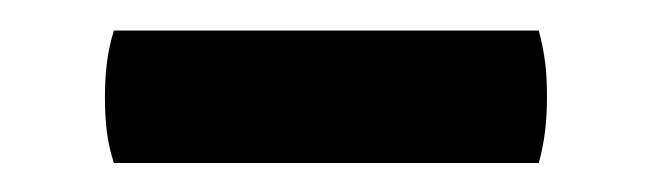

<svg xmlns="http://www.w3.org/2000/svg" viewBox="-20 -684 438 129"><path d="M56.5 -574.5Q53 -585.5 51.8 -595.5Q50.5 -605.5 50.5 -618.5Q50.5 -631 51.8 -641.5Q53 -652 56.5 -663.5H342Q345 -652 346.2 -642.5Q347.5 -633 347.5 -619Q347.5 -606 346.2 -595.8Q345 -585.5 342 -574.5Z"/></svg>

Font: Signika Light Medium
Style: Regular
Weight: 500
Version: Version 2.003;gftools[0.9.32]